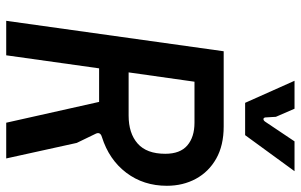

<svg xmlns="http://www.w3.org/2000/svg" viewBox="-195 -773 968 618"><g transform="rotate(90 289.0 -464.0)"><path d="M47 0 145 -700H387Q448 -700 490.5 -676Q533 -652 555.5 -610.5Q578 -569 578 -517Q578 -442 536 -386.5Q494 -331 421 -308Q404 -303 410 -289L440 -227L490 0H375L308 -299H200L158 0ZM213 -394H352Q409 -394 442 -423Q475 -452 475 -512Q475 -560 448 -583Q421 -606 375 -606H243ZM311 -769 240 -928H330L356 -868L358 -834Q359 -828 363.5 -828Q368 -828 372 -834L435 -928H531L415 -769Z"/></g></svg>

Font: Finlandica Medium
Style: Italic
Weight: 500
Italic angle: -8°
Designer: Niklas Ekholm, Juho Hiilivirta, Jaakko Suomalainen
Foundry: Helsinki Type Studio
Version: Version 1.063